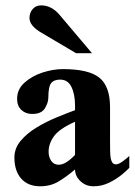

<svg xmlns="http://www.w3.org/2000/svg" viewBox="-20 -667 489 696"><path d="M448.7 -101.6V-58.6Q440.9 -49.8 421.4 -33.7Q401.9 -17.6 375.2 -4.6Q348.6 8.3 319.3 8.3Q291 8.3 271.5 -10.3Q252 -28.8 252 -52.7Q223.1 -27.8 193.4 -9.8Q163.6 8.3 126 8.3Q81.5 8.3 56.9 -19.5Q32.2 -47.4 32.2 -96.2Q32.2 -129.4 54.9 -156.5Q77.6 -183.6 112.3 -204.6Q147 -225.6 184.6 -241.2Q222.2 -256.8 252 -267.6V-284.2Q252 -325.2 239 -351.8Q226.1 -378.4 198.2 -378.4Q175.3 -378.4 165.3 -365.5Q155.3 -352.5 155.3 -314.5Q155.3 -294.9 142.8 -274.4Q130.4 -253.9 96.7 -253.9Q72.8 -253.9 57.4 -268.6Q42 -283.2 42 -308.6Q42 -343.3 68.8 -367.4Q95.7 -391.6 134.3 -404.1Q172.9 -416.5 207.5 -416.5Q301.8 -416.5 340.3 -385.3Q378.9 -354 378.9 -278.3V-158.2Q378.9 -141.1 379.2 -122.8Q379.4 -104.5 381.3 -93.3Q382.8 -85 387 -78.1Q391.1 -71.3 400.9 -71.3Q410.6 -71.3 426.5 -83.3Q442.4 -95.2 448.7 -101.6ZM252 -105.5V-225.6Q195.8 -200.7 176 -173.6Q156.2 -146.5 156.2 -116.7Q156.2 -97.7 165.8 -83.7Q175.3 -69.8 192.9 -69.8Q207 -69.8 222.7 -80.3Q238.3 -90.8 252 -105.5ZM313.5 -474.1H255.9L130.9 -547.9Q86.9 -573.2 86.9 -601.6Q86.9 -620.6 98.4 -634Q109.9 -647.5 129.4 -647.5Q166.5 -647.5 195.8 -613.3Z"/></svg>

Font: Scheherazade New
Style: Bold
Weight: 700
Designer: SIL International
Foundry: SIL International
Version: Version 4.000